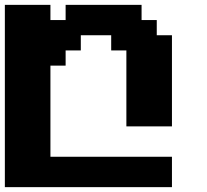

<svg xmlns="http://www.w3.org/2000/svg" viewBox="-20 -645 852 790"><path d="M0 125H687.5V0H187.5V-375H250V-437.5H312.5V-500H437.5V-437.5H500V-125H687.5V-500H625V-562.5H562.5V-625H250V-562.5H187.5V-625H0Z"/></svg>

Font: Faithful 32x
Style: Semibold
Weight: 400
Foundry: Faithful Resource Pack
Version: Version 1.0; January 27, 2023